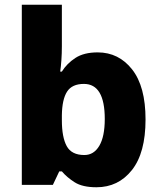

<svg xmlns="http://www.w3.org/2000/svg" viewBox="-20 -780 678 810"><path d="M241 -585Q241 -555 239 -526.5Q237 -498 234 -478H241Q262 -512 298 -535.5Q334 -559 392 -559Q481 -559 537.5 -487Q594 -415 594 -276Q594 -135 536.5 -62.5Q479 10 387 10Q328 10 295 -11Q262 -32 241 -57H230L203 0H72V-760H241ZM334 -426Q284 -426 263 -393.5Q242 -361 241 -294V-273Q241 -201 261.5 -163.5Q282 -126 336 -126Q376 -126 399 -165Q422 -204 422 -278Q422 -426 334 -426Z"/></svg>

Font: Noto Sans Malayalam ExtraBold
Style: Regular
Weight: 800
Designer: Jelle Bosma - Monotype Design Team
Foundry: Monotype Imaging Inc.
Version: Version 2.104; ttfautohint (v1.8.4.7-5d5b)